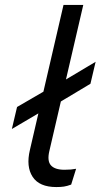

<svg xmlns="http://www.w3.org/2000/svg" viewBox="-20 -750 407 777"><path d="M28 -228 49 -317 173 -389 206 -404 367 -500 346 -411 194 -320 181 -318ZM208 7Q139 7 112 -34.5Q85 -76 101 -143L237 -730H317L180 -140Q170 -99 186 -81Q202 -63 241 -63Q256 -63 267 -64Q278 -65 288 -67L268 -3Q252 3 239 5Q226 7 208 7Z"/></svg>

Font: Work Sans
Style: Italic
Weight: 400
Italic angle: -13°
Designer: Wei Huang
Foundry: Wei Huang
Version: Version 2.012